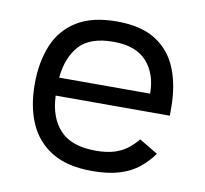

<svg xmlns="http://www.w3.org/2000/svg" viewBox="-64 -580 705 661"><g transform="rotate(10 288.5 -250.0)"><path d="M529 -223H130Q133 -146 173.5 -103Q214 -60 298 -60Q338 -60 365 -69Q392 -78 410.5 -93Q429 -108 443 -125L508 -86Q488 -58 461 -36Q434 -14 394.5 -1.5Q355 11 298 11Q211 11 157 -22Q103 -55 77.5 -113.5Q52 -172 52 -250Q52 -327 76.5 -386Q101 -445 154.5 -478Q208 -511 294 -511Q379 -511 430.5 -478Q482 -445 505.5 -386.5Q529 -328 529 -250ZM131 -286H449Q449 -355 411 -397.5Q373 -440 294 -440Q213 -440 175.5 -399Q138 -358 131 -286Z"/></g></svg>

Font: Nata Sans
Style: Regular
Weight: 400
Designer: Daniel Uzquiano Cruz
Version: Version 1.001